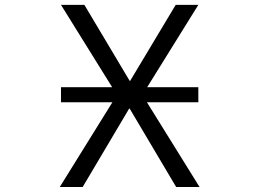

<svg xmlns="http://www.w3.org/2000/svg" viewBox="-20 -750 1040 770"><path d="M224.6 -339.8V-400.4H429.7L224.6 -730.5H318.4L500 -425.8H502L684.6 -730.5H775.4L570.3 -400.4H775.4V-339.8H569.3L780.3 0H686.5L500 -314.5H498L311.5 0H219.7L430.7 -339.8Z"/></svg>

Font: GenEi Gothic M SemiLight
Style: Regular
Weight: 350
Designer: o_tamon (Modified); [Source Han Sans]
Ryoko NISHIZUKA  (kana & ideographs); Paul D. Hunt (Latin, Greek & Cyrillic); Wenl
Version: Version 1.1a;Original Version 1.004